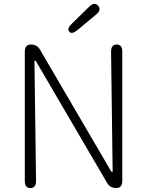

<svg xmlns="http://www.w3.org/2000/svg" viewBox="-20 -955 747 975"><path d="M134 0Q106 0 106 -36V-693Q106 -729 137 -729Q168 -729 183 -703L542 -89Q547 -81 549.5 -81Q552 -81 552 -86L544 -693Q544 -729 573 -729Q601 -729 601 -693V-36Q601 0 570 0Q539 0 524 -26L165 -640Q160 -648 157.5 -648Q155 -648 155 -643L163 -36Q163 0 134 0ZM373 -802Q345 -779 332 -794Q318 -809 344 -834L433 -921Q460 -947 478 -926Q497 -905 469 -882Z"/></svg>

Font: Resource Han Rounded KR Light
Style: Regular
Weight: 300
Designer: Cyano Hao (round all glyphs); Ryoko NISHIZUKA 西塚涼子 (kana, bopomofo & ideographs); Paul D. Hunt (Latin, Greek & Cyrillic)
Foundry: Cyano Hao
Version: 0.990